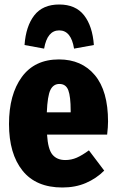

<svg xmlns="http://www.w3.org/2000/svg" viewBox="-20 -815 515 853"><path d="M456 -217H189Q193 -152 213 -128Q233 -104 270 -104Q297 -104 321 -114.5Q345 -125 375 -147L443 -57Q408 -22 361.5 -2Q315 18 257 18Q140 18 80 -57Q20 -132 20 -264Q20 -395 77 -473Q134 -551 242 -551Q343 -551 401.5 -481Q460 -411 460 -275Q460 -251 456 -217ZM294 -323Q294 -386 283.5 -414Q273 -442 244 -442Q217 -442 204 -415.5Q191 -389 188 -316H294ZM397 -615 309 -599Q296 -680 243 -680Q190 -680 176 -599L89 -615Q95 -699 132.5 -747Q170 -795 243 -795Q316 -795 353.5 -747Q391 -699 397 -615Z"/></svg>

Font: Fira Sans Extra Condensed ExtraBold
Style: Regular
Weight: 800
Width: 1
Designer: Carrois Corporate & Edenspiekermann AG
Foundry: Carrois Corporate GbR & Edenspiekermann AG
Version: Version 4.203